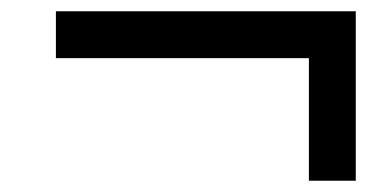

<svg xmlns="http://www.w3.org/2000/svg" viewBox="-20 -430 691 340"><path d="M610 -110H527V-327H79V-410H610Z"/></svg>

Font: STIX Two Text SemiBold
Style: Regular
Weight: 600
Designer: Ross Mills, John Hudson & Paul Hanslow, Tiro Typeworks Ltd; with prior portions MicroPress Inc., and Coen Hoffman.
Foundry: Tiro Typeworks Ltd
Version: Version 2.13 b171